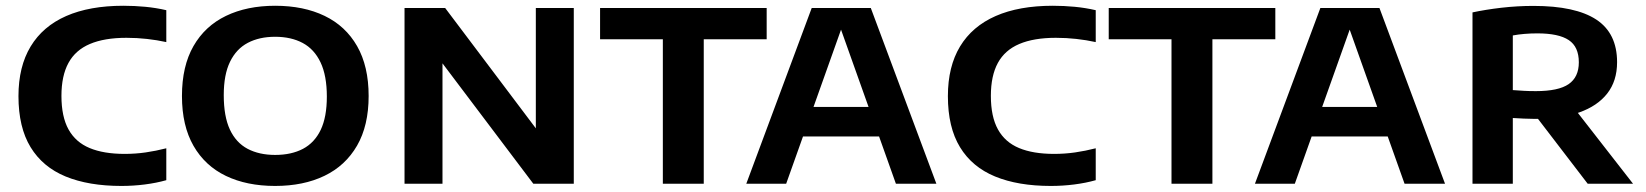

<svg xmlns="http://www.w3.org/2000/svg" viewBox="-20 -622 5572 650"><path d="M391 7.5Q280 7.5 202.2 -24.5Q124.5 -56.5 83.5 -123.8Q42.5 -191 42.5 -296.5Q42.5 -396.5 83.8 -464.8Q125 -533 204.2 -567.8Q283.5 -602.5 397.5 -602.5Q435.5 -602.5 472 -599Q508.5 -595.5 543 -587.5V-479.5Q511 -486.5 477.5 -490.2Q444 -494 408 -494Q333.5 -494 284.5 -473.2Q235.5 -452.5 211.8 -409Q188 -365.5 188 -297.5Q188 -227 212 -183.8Q236 -140.5 283.5 -120.8Q331 -101 402 -101Q438.5 -101 473.2 -106Q508 -111 543 -120V-12Q509.5 -2.5 470.2 2.5Q431 7.5 391 7.5Z M911.5 7.5Q815.5 7.5 744.8 -26.5Q674 -60.5 635 -128.5Q596 -196.5 596 -297Q596 -398 635 -466Q674 -534 745 -568.2Q816 -602.5 911.5 -602.5Q1008 -602.5 1079 -568.2Q1150 -534 1189 -465.8Q1228 -397.5 1228 -297Q1228 -197 1188.8 -129Q1149.5 -61 1078.5 -26.8Q1007.5 7.5 911.5 7.5ZM911.5 -97.5Q966.5 -97.5 1005.8 -118.2Q1045 -139 1065.8 -182.5Q1086.5 -226 1086.5 -295Q1086.5 -366 1065.2 -410.8Q1044 -455.5 1004.8 -476.5Q965.5 -497.5 911.5 -497.5Q858 -497.5 819 -477Q780 -456.5 758.8 -413Q737.5 -369.5 737.5 -300Q737.5 -228 758.2 -183.5Q779 -139 818.2 -118.2Q857.5 -97.5 911.5 -97.5Z M1349.5 0V-595H1487L1815.5 -159H1794V-595H1922.5V0H1785.5L1456.5 -436H1478V0Z M2224 0V-489H2011.5V-595H2575.5V-489H2362.5V0Z M2506.5 0 2728 -595H2928L3150 0H3013L2820 -542H2834.5L2641.5 0ZM2664 -160 2695.5 -260H2960.5L2991 -160Z M3537.5 7.5Q3426.5 7.5 3348.8 -24.5Q3271 -56.5 3230 -123.8Q3189 -191 3189 -296.5Q3189 -396.5 3230.2 -464.8Q3271.5 -533 3350.8 -567.8Q3430 -602.5 3544 -602.5Q3582 -602.5 3618.5 -599Q3655 -595.5 3689.5 -587.5V-479.5Q3657.5 -486.5 3624 -490.2Q3590.5 -494 3554.5 -494Q3480 -494 3431 -473.2Q3382 -452.5 3358.2 -409Q3334.5 -365.5 3334.5 -297.5Q3334.5 -227 3358.5 -183.8Q3382.5 -140.5 3430 -120.8Q3477.5 -101 3548.5 -101Q3585 -101 3619.8 -106Q3654.5 -111 3689.5 -120V-12Q3656 -2.5 3616.8 2.5Q3577.5 7.5 3537.5 7.5Z M3946 0V-489H3733.5V-595H4297.5V-489H4084.5V0Z M4228.5 0 4450 -595H4650L4872 0H4735L4542 -542H4556.5L4363.5 0ZM4386 -160 4417.5 -260H4682.5L4713 -160Z M4965 0V-580Q5009 -589.5 5063 -595.8Q5117 -602 5171.5 -602Q5313.5 -602 5384 -555.8Q5454.5 -509.5 5454.5 -411.5Q5454.5 -348 5421.2 -305.5Q5388 -263 5325.8 -241.2Q5263.5 -219.5 5176 -219.5Q5157 -219.5 5138.5 -220.5Q5120 -221.5 5101.5 -222.5V0ZM5355 0 5143.5 -276H5293.5L5508.5 0ZM5179.5 -313.5Q5256 -313.5 5290.5 -337.2Q5325 -361 5325 -411Q5325 -463.5 5291 -486.2Q5257 -509 5184.5 -509Q5161.5 -509 5140.8 -507.2Q5120 -505.5 5101.5 -502V-317Q5123.5 -315.5 5139.8 -314.5Q5156 -313.5 5179.5 -313.5Z"/></svg>

Font: Encode Sans SC SemiExpanded SemiBold
Style: Regular
Weight: 600
Width: 6
Designer: Multiple Designers
Foundry: Impallari Type
Version: Version 3.002